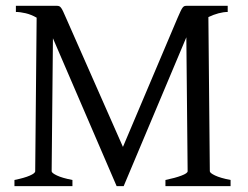

<svg xmlns="http://www.w3.org/2000/svg" viewBox="-20 -635 846 655"><path d="M756.8 -594.2Q742.7 -594.2 725.3 -589.6Q708 -585 690.9 -576.7L695.8 -50.8Q695.8 -44.9 713.6 -36.4Q731.4 -27.8 766.6 -21V0H544.4V-21Q577.6 -27.8 598.9 -35.9Q620.1 -43.9 620.1 -50.8L615.7 -507.8L401.9 0H377.9L160.6 -504.4L156.2 -50.8Q156.2 -44.9 174.1 -36.4Q191.9 -27.8 227.1 -21V0H29.3V-21Q63 -27.8 81.5 -35.9Q100.1 -43.9 100.1 -50.8L105 -574.7Q86.4 -585.4 67.6 -589.8Q48.8 -594.2 34.2 -594.2V-615.2H173.8Q178.7 -615.2 182.1 -613.8Q185.5 -612.3 188.7 -607.9Q191.9 -603.5 195.6 -595.5Q199.2 -587.4 205.1 -574.2L399.4 -133.8L585.9 -574.2Q592.3 -588.9 596.2 -597.2Q600.1 -605.5 603.3 -609.4Q606.4 -613.3 609.6 -614.3Q612.8 -615.2 617.2 -615.2H756.8Z"/></svg>

Font: Gentium Plus CyrE
Style: Regular
Weight: 400
Designer: J. Victor Gaultney, Annie Olsen, Iska Routamaa, Becca Hirsbrunner
Foundry: SIL International
Version: Version 5.000